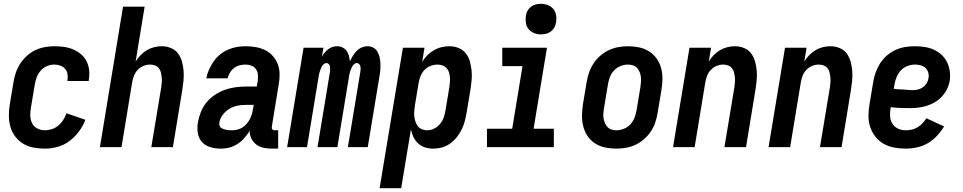

<svg xmlns="http://www.w3.org/2000/svg" viewBox="-20 -770 5040 1005"><path d="M215 8Q185 8 155.5 2.5Q126 -3 102 -17.5Q78 -32 60.5 -54.5Q43 -77 35 -104.5Q27 -132 26.5 -162Q26 -192 31 -222L51 -342Q55 -367 63.5 -391.5Q72 -416 86.5 -438Q101 -460 121.5 -478.5Q142 -497 166 -508Q190 -519 215 -523.5Q240 -528 264 -528Q290 -528 315 -524.5Q340 -521 362.5 -511.5Q385 -502 403.5 -486.5Q422 -471 433 -449.5Q444 -428 446.5 -403Q449 -378 445 -352L444 -346H333V-349Q336 -365 333.5 -381.5Q331 -398 321 -409.5Q311 -421 296 -426.5Q281 -432 264 -432Q245 -432 226 -424Q207 -416 193 -400Q179 -384 172 -365Q165 -346 162 -327L142 -207Q138 -185 138.5 -164Q139 -143 148 -125Q157 -107 175.5 -97.5Q194 -88 215 -88Q233 -88 251.5 -94Q270 -100 285.5 -113Q301 -126 311.5 -143Q322 -160 328 -177L427 -143Q415 -111 393.5 -82Q372 -53 344 -32Q316 -11 282 -1.5Q248 8 215 8Z M503 0 624 -735H737L690 -448Q701 -466 716 -481.5Q731 -497 749 -507.5Q767 -518 787 -523Q807 -528 827 -528Q852 -528 875 -518.5Q898 -509 912 -490Q926 -471 932.5 -447.5Q939 -424 941 -399Q943 -374 940.5 -348.5Q938 -323 934 -298L885 0H772L824 -313Q826 -327 827 -340Q828 -353 826.5 -366Q825 -379 822 -391.5Q819 -404 811 -413.5Q803 -423 791 -427.5Q779 -432 765 -432Q748 -432 731 -425Q714 -418 701 -404.5Q688 -391 681.5 -374Q675 -357 672 -340L616 0Z M1135 8Q1107 8 1080.5 0Q1054 -8 1037 -27Q1020 -46 1015.5 -73.5Q1011 -101 1016 -129V-130Q1021 -157 1031.5 -184Q1042 -211 1060.5 -233.5Q1079 -256 1104 -273Q1129 -290 1156 -299.5Q1183 -309 1210.5 -313Q1238 -317 1265 -317H1324L1329 -345Q1331 -361 1330 -377.5Q1329 -394 1320.5 -407Q1312 -420 1297 -426Q1282 -432 1265 -432Q1250 -432 1234 -428Q1218 -424 1205 -414Q1192 -404 1183.5 -389.5Q1175 -375 1171 -360H1060Q1064 -383 1074 -405.5Q1084 -428 1098 -448Q1112 -468 1131 -484Q1150 -500 1173 -510Q1196 -520 1219 -524Q1242 -528 1265 -528Q1292 -528 1318.5 -523.5Q1345 -519 1368 -507.5Q1391 -496 1408 -477Q1425 -458 1434 -434Q1443 -410 1443.5 -383Q1444 -356 1439 -329L1403 -108Q1402 -104 1402.5 -100Q1403 -96 1405.5 -93Q1408 -90 1411.5 -89Q1415 -88 1419 -88H1436V8H1403Q1381 8 1359.5 3.5Q1338 -1 1321.5 -13.5Q1305 -26 1295.5 -45.5Q1286 -65 1287 -87Q1281 -77 1280 -74.5Q1279 -72 1275 -67Q1271 -62 1267 -57.5Q1263 -53 1259.5 -48.5Q1256 -44 1252 -39.5Q1248 -35 1243 -31Q1238 -27 1233 -23.5Q1228 -20 1223 -16.5Q1218 -13 1213 -10.5Q1208 -8 1202.5 -5.5Q1197 -3 1191.5 -1Q1186 1 1180.5 2.5Q1175 4 1169.5 5Q1164 6 1158.5 6.5Q1153 7 1147 7.5Q1141 8 1135 8ZM1195 -88Q1209 -88 1223 -91.5Q1237 -95 1249.5 -103Q1262 -111 1272 -123Q1282 -135 1288.5 -148Q1295 -161 1299 -175Q1303 -189 1305 -203L1308 -221H1265Q1243 -221 1221.5 -216.5Q1200 -212 1180 -200Q1160 -188 1145.5 -168.5Q1131 -149 1128 -127Q1127 -120 1129 -112.5Q1131 -105 1137 -101Q1143 -97 1150 -94.5Q1157 -92 1164 -90.5Q1171 -89 1179 -88.5Q1187 -88 1195 -88Z M1483 0 1569 -520H1673L1665 -473Q1671 -484 1679 -494Q1687 -504 1697.5 -512Q1708 -520 1720 -524Q1732 -528 1744 -528H1745Q1760 -528 1773 -521.5Q1786 -515 1794.5 -503.5Q1803 -492 1806.5 -477.5Q1810 -463 1812 -449Q1818 -463 1826.5 -477Q1835 -491 1846.5 -503Q1858 -515 1873 -521.5Q1888 -528 1903 -528H1904Q1920 -528 1934 -520.5Q1948 -513 1955.5 -500Q1963 -487 1966.5 -472Q1970 -457 1971 -441Q1972 -425 1971 -408.5Q1970 -392 1967 -375L1905 0H1801L1866 -393Q1867 -400 1867.5 -407.5Q1868 -415 1866.5 -422Q1865 -429 1860 -434.5Q1855 -440 1847 -440Q1840 -440 1833 -433.5Q1826 -427 1822.5 -420Q1819 -413 1816 -405Q1813 -397 1811 -389.5Q1809 -382 1807.5 -374Q1806 -366 1805 -358L1746 0H1642L1707 -393Q1708 -400 1708 -407.5Q1708 -415 1707 -422Q1706 -429 1701 -434.5Q1696 -440 1688 -440Q1681 -440 1674 -433.5Q1667 -427 1663.5 -420Q1660 -413 1657 -405Q1654 -397 1652 -389.5Q1650 -382 1648.5 -374Q1647 -366 1646 -358L1587 0Z M1967 215 2089 -520H2202L2190 -446Q2201 -465 2216.5 -480.5Q2232 -496 2251 -507Q2270 -518 2291 -523Q2312 -528 2332 -528Q2358 -528 2381 -518.5Q2404 -509 2418.5 -490.5Q2433 -472 2439.5 -448Q2446 -424 2448.5 -399.5Q2451 -375 2448.5 -349Q2446 -323 2442 -298L2422 -178Q2418 -155 2412 -133Q2406 -111 2395.5 -90Q2385 -69 2370 -50.5Q2355 -32 2335 -18Q2315 -4 2292.5 2Q2270 8 2248 8Q2225 8 2204.5 1.5Q2184 -5 2168.5 -19.5Q2153 -34 2144 -53Q2135 -72 2131 -93L2080 215ZM2216 -88Q2235 -88 2253 -97Q2271 -106 2284 -122Q2297 -138 2303 -156.5Q2309 -175 2312 -193L2332 -313Q2334 -327 2335 -340.5Q2336 -354 2335 -367Q2334 -380 2330 -392Q2326 -404 2317.5 -413.5Q2309 -423 2296.5 -427.5Q2284 -432 2271 -432Q2253 -432 2235 -425.5Q2217 -419 2203.5 -405.5Q2190 -392 2182.5 -374.5Q2175 -357 2172 -340L2152 -220Q2150 -205 2148.5 -190Q2147 -175 2148.5 -161Q2150 -147 2154.5 -133.5Q2159 -120 2167 -109.5Q2175 -99 2188.5 -93.5Q2202 -88 2216 -88Z M2529 0V-96H2661L2715 -424H2609V-520H2843L2773 -96H2879V0ZM2811 -590Q2792 -590 2775 -597Q2758 -604 2746.5 -618Q2735 -632 2732.5 -651Q2730 -670 2733 -689Q2735 -703 2742 -715Q2749 -727 2760.5 -735.5Q2772 -744 2785.5 -747Q2799 -750 2812 -750Q2831 -750 2848.5 -743Q2866 -736 2877 -722Q2888 -708 2891 -689Q2894 -670 2890 -651Q2888 -637 2881 -625Q2874 -613 2862.5 -604.5Q2851 -596 2837.5 -593Q2824 -590 2811 -590Z M3206 8Q3176 8 3147.5 2Q3119 -4 3095.5 -19Q3072 -34 3056.5 -56.5Q3041 -79 3033.5 -106.5Q3026 -134 3026.5 -163.5Q3027 -193 3031 -222L3051 -342Q3055 -367 3064 -392Q3073 -417 3087.5 -439Q3102 -461 3123 -479Q3144 -497 3168 -508Q3192 -519 3217 -523.5Q3242 -528 3267 -528Q3297 -528 3325.5 -522Q3354 -516 3377.5 -501Q3401 -486 3417 -463.5Q3433 -441 3440.5 -413.5Q3448 -386 3447.5 -356.5Q3447 -327 3442 -298L3422 -178Q3418 -153 3409.5 -128Q3401 -103 3386 -81Q3371 -59 3350.5 -41Q3330 -23 3306 -12Q3282 -1 3256.5 3.5Q3231 8 3206 8ZM3207 -88Q3226 -88 3246 -96Q3266 -104 3280 -119.5Q3294 -135 3301.5 -154.5Q3309 -174 3312 -193L3332 -313Q3334 -327 3335 -341Q3336 -355 3334.5 -368Q3333 -381 3328 -393Q3323 -405 3314.5 -414.5Q3306 -424 3293 -428Q3280 -432 3266 -432Q3247 -432 3227.5 -424Q3208 -416 3193.5 -400.5Q3179 -385 3172 -365.5Q3165 -346 3162 -327L3142 -207Q3140 -193 3138.5 -179Q3137 -165 3139 -152Q3141 -139 3146 -127Q3151 -115 3159.5 -105.5Q3168 -96 3180.5 -92Q3193 -88 3207 -88Z M3503 0 3589 -520H3702L3690 -448Q3701 -466 3716 -481.5Q3731 -497 3749 -507.5Q3767 -518 3787 -523Q3807 -528 3827 -528Q3852 -528 3875 -518.5Q3898 -509 3912 -490Q3926 -471 3932.5 -447.5Q3939 -424 3941 -399Q3943 -374 3940.5 -348.5Q3938 -323 3934 -298L3885 0H3772L3824 -313Q3826 -327 3827 -340Q3828 -353 3826.5 -366Q3825 -379 3822 -391.5Q3819 -404 3811 -413.5Q3803 -423 3791 -427.5Q3779 -432 3765 -432Q3748 -432 3731 -425Q3714 -418 3701 -404.5Q3688 -391 3681.5 -374Q3675 -357 3672 -340L3616 0Z M4003 0 4089 -520H4202L4190 -448Q4201 -466 4216 -481.5Q4231 -497 4249 -507.5Q4267 -518 4287 -523Q4307 -528 4327 -528Q4352 -528 4375 -518.5Q4398 -509 4412 -490Q4426 -471 4432.5 -447.5Q4439 -424 4441 -399Q4443 -374 4440.5 -348.5Q4438 -323 4434 -298L4385 0H4272L4324 -313Q4326 -327 4327 -340Q4328 -353 4326.5 -366Q4325 -379 4322 -391.5Q4319 -404 4311 -413.5Q4303 -423 4291 -427.5Q4279 -432 4265 -432Q4248 -432 4231 -425Q4214 -418 4201 -404.5Q4188 -391 4181.5 -374Q4175 -357 4172 -340L4116 0Z M4721 8Q4690 8 4660.5 2.5Q4631 -3 4606 -17Q4581 -31 4563 -53.5Q4545 -76 4535.5 -103.5Q4526 -131 4526 -161.5Q4526 -192 4531 -222L4551 -342Q4555 -367 4564 -392Q4573 -417 4587.5 -439.5Q4602 -462 4623 -480Q4644 -498 4668.5 -509Q4693 -520 4718.5 -524Q4744 -528 4769 -528Q4795 -528 4820.5 -524Q4846 -520 4868 -510Q4890 -500 4908.5 -483Q4927 -466 4937.5 -444Q4948 -422 4951.5 -397Q4955 -372 4951 -346Q4947 -324 4936.5 -303Q4926 -282 4910 -264.5Q4894 -247 4873.5 -235Q4853 -223 4830.5 -216Q4808 -209 4786 -206.5Q4764 -204 4742 -204Q4716 -204 4691.5 -205Q4667 -206 4642 -209V-207Q4638 -185 4639 -163Q4640 -141 4650.5 -123.5Q4661 -106 4680 -97Q4699 -88 4721 -88Q4737 -88 4752.5 -91.5Q4768 -95 4782.5 -103.5Q4797 -112 4808.5 -124.5Q4820 -137 4829 -151L4922 -108Q4906 -82 4884.5 -59Q4863 -36 4836.5 -20.5Q4810 -5 4780 1.5Q4750 8 4721 8ZM4755 -298Q4769 -298 4783 -301Q4797 -304 4809.5 -312.5Q4822 -321 4830 -333.5Q4838 -346 4840 -360Q4843 -375 4839 -389.5Q4835 -404 4824.5 -414Q4814 -424 4799.5 -428Q4785 -432 4770 -432Q4750 -432 4730 -424.5Q4710 -417 4695.5 -401.5Q4681 -386 4673 -366.5Q4665 -347 4662 -327L4658 -305Q4670 -303 4682.5 -302.5Q4695 -302 4707 -301.5Q4719 -301 4731 -299.5Q4743 -298 4755 -298Z"/></svg>

Font: Iosevka SS18
Style: Bold Italic
Weight: 700
Italic angle: -9°
Monospace: yes
Designer: Belleve Invis
Foundry: Belleve Invis
Version: Version 25.1.1; ttfautohint (v1.8.4)